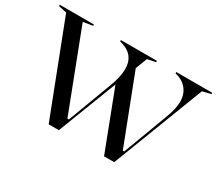

<svg xmlns="http://www.w3.org/2000/svg" viewBox="-127 -977 1411 1246"><g transform="rotate(30 578.5 -354.0)"><path d="M748 0 573 -456.7 635.3 -610.4 835 -92.7H845.7L969.6 -423.9Q984.3 -462 991.7 -494.5Q999 -527 999 -553.9Q999 -588.2 986.3 -617.1Q973.6 -646.1 947.7 -667.3Q921.8 -688.4 880.5 -698V-708H1149.7V-698L1087 -683L824.2 0ZM333 0 68.3 -685.2 7.8 -698V-708H263.3V-698L191.9 -686.2L419.9 -92.7H430.7L553.7 -421.3Q568.4 -459 576.2 -494.3Q584 -529.7 584 -558.3Q584 -613.1 555.3 -648.2Q526.7 -683.2 465.5 -698V-708H735V-698L673.3 -685.2L409.2 0Z"/></g></svg>

Font: Kalnia Thin
Style: Regular
Weight: 100
Version: Version 1.105